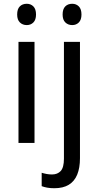

<svg xmlns="http://www.w3.org/2000/svg" viewBox="-20 -758 522 1018"><path d="M163 -536V0H78V-536ZM122 -738Q143 -738 157 -724Q171 -710 171 -681Q171 -653 157 -639Q143 -625 122 -625Q100 -625 85.5 -639Q71 -653 71 -681Q71 -710 85 -724Q99 -738 122 -738ZM268 240Q247 240 230.5 237Q214 234 201 229V158Q214 162 227.5 164.5Q241 167 256 167Q285 167 302 148.5Q319 130 319 83V-536H404V81Q404 132 389.5 167.5Q375 203 345 221.5Q315 240 268 240ZM312 -681Q312 -710 326 -724Q340 -738 363 -738Q384 -738 398 -724Q412 -710 412 -681Q412 -653 398 -639Q384 -625 363 -625Q341 -625 326.5 -639Q312 -653 312 -681Z"/></svg>

Font: Noto Sans Hebrew SemiCondensed
Style: Regular
Weight: 400
Width: 4
Designer: Monotype Design Team
Foundry: Monotype Imaging Inc.
Version: Version 2.003